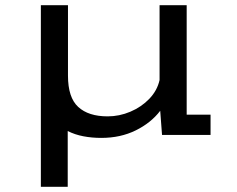

<svg xmlns="http://www.w3.org/2000/svg" viewBox="-20 -520 915 740"><path d="M137.5 200V-500H242V-228.5Q242 -144 281.5 -107.8Q321 -71.5 395 -71.5Q440 -71.5 482.5 -89.5Q525 -107.5 555.5 -139.2Q586 -171 595 -211.5V-500H699.5V-78H791.5V0H604.5L597.5 -93Q562 -46.5 503.2 -17.5Q444.5 11.5 370.5 11.5Q334 11.5 301.2 5.2Q268.5 -1 241 -15V200Z"/></svg>

Font: Trispace SemiExpanded
Style: Regular
Weight: 400
Width: 6
Designer: Tyler Finck
Foundry: Etcetera Type Company
Version: Version 1.210; ttfautohint (v1.8.3)